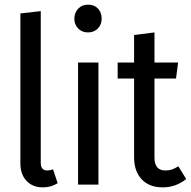

<svg xmlns="http://www.w3.org/2000/svg" viewBox="-20 -797 824 829"><path d="M68 -92V-739L156 -749V-94Q156 -61 184 -61Q197 -61 209 -66L229 -6Q200 12 165 12Q121 12 94.5 -16Q68 -44 68 -92Z M405 -527V0H317V-527ZM419 -716Q419 -691 402.5 -674Q386 -657 360 -657Q334 -657 317.5 -674Q301 -691 301 -716Q301 -742 317.5 -759.5Q334 -777 360 -777Q387 -777 403 -760Q419 -743 419 -716Z M784 -24Q739 12 683 12Q624 12 591.5 -23Q559 -58 559 -117V-458H488V-527H559V-646L647 -657V-527H749L740 -458H647V-116Q647 -61 694 -61Q710 -61 722 -65Q734 -69 750 -79Z"/></svg>

Font: Fira Sans Extra Condensed
Style: Regular
Weight: 400
Width: 1
Designer: Carrois Corporate & Edenspiekermann AG
Foundry: Carrois Corporate GbR & Edenspiekermann AG
Version: Version 4.203